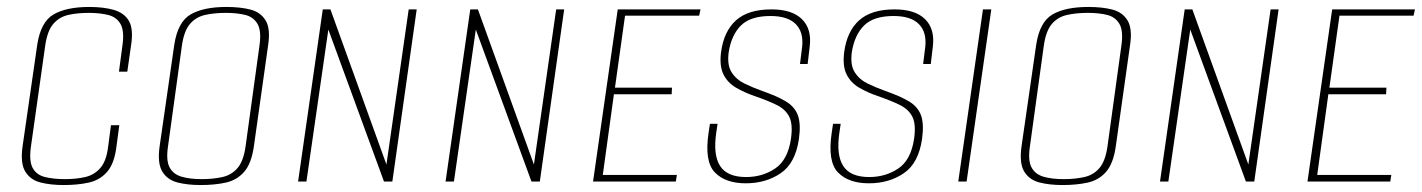

<svg xmlns="http://www.w3.org/2000/svg" viewBox="-20 -522 4088 552"><path d="M163 10Q125 10 96 2.5Q67 -5 52.5 -29Q38 -53 45 -102L87 -393Q97 -459 134 -480.5Q171 -502 237 -502Q278 -502 307.5 -493.5Q337 -485 350.5 -462Q364 -439 357 -393L346 -316H322L332 -391Q338 -433 326.5 -453Q315 -473 291 -479Q267 -485 235 -485Q202 -485 176 -479Q150 -473 133 -453Q116 -433 110 -391L69 -101Q63 -59 74 -39Q85 -19 109.5 -13Q134 -7 166 -7Q199 -7 225 -13Q251 -19 268.5 -39Q286 -59 291 -101L299 -162H323L315 -102Q309 -52 288 -28Q267 -4 235 3Q203 10 163 10Z M557 10Q519 10 490 2.5Q461 -5 446.5 -29Q432 -53 439 -102L481 -393Q491 -459 528 -480.5Q565 -502 631 -502Q671 -502 700 -494.5Q729 -487 743.5 -463.5Q758 -440 751 -393L710 -102Q703 -52 682 -28Q661 -4 629 3Q597 10 557 10ZM560 -7Q593 -7 619.5 -13Q646 -19 663 -39Q680 -59 686 -101L726 -391Q732 -433 720.5 -453Q709 -473 685.5 -479Q662 -485 629 -485Q596 -485 569.5 -479Q543 -473 526 -453Q509 -433 503 -391L463 -101Q457 -61 467.5 -41Q478 -21 502 -14Q526 -7 560 -7Z M837 0 908 -495H930L1091 -49L1155 -495H1178L1108 0H1084L924 -437L861 0Z M1261 0 1332 -495H1354L1515 -49L1579 -495H1602L1532 0H1508L1348 -437L1285 0Z M1685 0 1756 -495H1994L1990 -477H1777L1748 -270H1912L1911 -251H1745L1713 -19H1926L1923 0Z M2124 5Q2066 5 2035.5 -26Q2005 -57 2017 -139L2021 -166H2043L2039 -139Q2030 -76 2050.5 -44.5Q2071 -13 2125 -13Q2172 -13 2208.5 -37.5Q2245 -62 2254 -123Q2260 -165 2249 -186.5Q2238 -208 2212.5 -220.5Q2187 -233 2149 -246Q2120 -256 2096 -270Q2072 -284 2060 -308Q2048 -332 2053 -372Q2061 -432 2096 -463.5Q2131 -495 2198 -495Q2257 -495 2285.5 -467Q2314 -439 2308 -389L2302 -338H2280L2286 -386Q2291 -429 2268 -452.5Q2245 -476 2195 -476Q2138 -476 2110.5 -449Q2083 -422 2075 -372Q2070 -335 2083.5 -314Q2097 -293 2121 -281.5Q2145 -270 2170 -261Q2213 -246 2238.5 -231Q2264 -216 2273.5 -191.5Q2283 -167 2277 -123Q2267 -53 2224.5 -24Q2182 5 2124 5Z M2478 5Q2420 5 2389.5 -26Q2359 -57 2371 -139L2375 -166H2397L2393 -139Q2384 -76 2404.5 -44.5Q2425 -13 2479 -13Q2526 -13 2562.5 -37.5Q2599 -62 2608 -123Q2614 -165 2603 -186.5Q2592 -208 2566.5 -220.5Q2541 -233 2503 -246Q2474 -256 2450 -270Q2426 -284 2414 -308Q2402 -332 2407 -372Q2415 -432 2450 -463.5Q2485 -495 2552 -495Q2611 -495 2639.5 -467Q2668 -439 2662 -389L2656 -338H2634L2640 -386Q2645 -429 2622 -452.5Q2599 -476 2549 -476Q2492 -476 2464.5 -449Q2437 -422 2429 -372Q2424 -335 2437.5 -314Q2451 -293 2475 -281.5Q2499 -270 2524 -261Q2567 -246 2592.5 -231Q2618 -216 2627.5 -191.5Q2637 -167 2631 -123Q2621 -53 2578.5 -24Q2536 5 2478 5Z M2735 0 2806 -495H2830L2759 0Z M3035 10Q2997 10 2968 2.5Q2939 -5 2924.5 -29Q2910 -53 2917 -102L2959 -393Q2969 -459 3006 -480.5Q3043 -502 3109 -502Q3149 -502 3178 -494.5Q3207 -487 3221.5 -463.5Q3236 -440 3229 -393L3188 -102Q3181 -52 3160 -28Q3139 -4 3107 3Q3075 10 3035 10ZM3038 -7Q3071 -7 3097.5 -13Q3124 -19 3141 -39Q3158 -59 3164 -101L3204 -391Q3210 -433 3198.5 -453Q3187 -473 3163.5 -479Q3140 -485 3107 -485Q3074 -485 3047.5 -479Q3021 -473 3004 -453Q2987 -433 2981 -391L2941 -101Q2935 -61 2945.5 -41Q2956 -21 2980 -14Q3004 -7 3038 -7Z M3315 0 3386 -495H3408L3569 -49L3633 -495H3656L3586 0H3562L3402 -437L3339 0Z M3739 0 3810 -495H4048L4044 -477H3831L3802 -270H3966L3965 -251H3799L3767 -19H3980L3977 0Z"/></svg>

Font: Alumni Sans SC Thin
Style: Italic
Weight: 100
Italic angle: -8°
Designer: Robert E. Leuschke
Foundry: Robert E. Leuschke
Version: Version 1.016